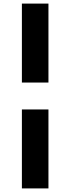

<svg xmlns="http://www.w3.org/2000/svg" viewBox="-20 -830 392 1070"><path d="M102 -370V-810H250V-370ZM102 220V-220H250V220Z"/></svg>

Font: M PLUS 2 Thin ExtraBold
Style: Regular
Weight: 800
Version: Version 1.001